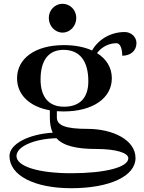

<svg xmlns="http://www.w3.org/2000/svg" viewBox="-20 -743 759 1013"><path d="M237.5 -648.5C237.5 -605.7 270 -571 310 -571C350 -571 382.5 -605.7 382.5 -648.5C382.5 -689.9 350 -723 310 -723C270 -723 237.5 -689.9 237.5 -648.5ZM30 80C30 182 159.7 250 356 250C559.4 250 695 186 695 90.9C695 -6.4 572 -63 443 -63C327.6 -63 280 -80.5 280 -123V-156.3C291.3 -155.4 303 -155 315 -155C470 -155 570 -225 570 -330C570 -386.1 541.6 -432.1 491.8 -462.9C515.9 -494.6 553.2 -515 595 -515C613 -515 625 -488.6 625 -449C670 -449 700 -475.8 700 -516C700 -548 672.1 -574 638 -574C563.3 -574 498.4 -534.5 465.8 -476.7C425.6 -494.9 375.2 -505 317 -505C166.2 -505 70 -435 70 -330C70 -243.1 135.7 -180.1 243 -161V-123C243 -91.3 247.8 -64.8 258.1 -43C129.5 -35.1 30 17.3 30 80ZM67 80C67 30.1 160.6 -10.7 277.6 -13.8C314.3 26.4 382 43 488.5 43C589.4 43 657 62.6 657 92C657 139.2 535.8 171 356 171C181.2 171 67 134.6 67 80ZM194 -324C194 -425.4 236.8 -480 315.2 -480C400.2 -480 446 -421.9 446 -314C446 -226.9 401.2 -180 318 -180C237.4 -180 194 -230.4 194 -324Z"/></svg>

Font: Prida01
Style: Black
Weight: 900
Designer: gluk
Foundry: gluk
Version: Version 00.072